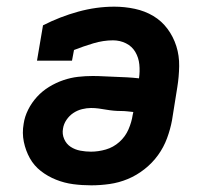

<svg xmlns="http://www.w3.org/2000/svg" viewBox="-20 -548 640 576"><path d="M254 8Q226 8 199.5 4.5Q173 1 148 -9Q123 -19 102.5 -35Q82 -51 69.5 -73.5Q57 -96 51.5 -122.5Q46 -149 51 -177Q54 -198 64.5 -219Q75 -240 91 -257.5Q107 -275 127.5 -287.5Q148 -300 170 -307.5Q192 -315 214 -317.5Q236 -320 258 -320Q275 -320 292 -319Q309 -318 326.5 -317.5Q344 -317 361.5 -316Q379 -315 397 -313Q400 -334 398 -354.5Q396 -375 386 -392Q376 -409 358 -418Q340 -427 319 -427Q290 -427 260 -418Q230 -409 202 -398L196 -366H91L109 -472Q160 -498 214.5 -513Q269 -528 323 -528Q354 -528 384.5 -521.5Q415 -515 440 -500Q465 -485 482.5 -461.5Q500 -438 509 -409.5Q518 -381 517.5 -349.5Q517 -318 512 -287L496 -187Q491 -160 481 -133Q471 -106 454 -82.5Q437 -59 413.5 -40.5Q390 -22 363.5 -11Q337 0 309 4Q281 8 254 8ZM253 -93Q275 -93 297.5 -99.5Q320 -106 338 -122Q356 -138 365.5 -160Q375 -182 378 -203L380 -212Q371 -213 361.5 -214Q352 -215 343 -215Q332 -215 321 -216Q310 -217 298.5 -219Q287 -221 276 -222.5Q265 -224 253 -224Q240 -224 226 -220.5Q212 -217 200 -209Q188 -201 179.5 -188.5Q171 -176 169 -162Q166 -146 172.5 -131Q179 -116 192 -107.5Q205 -99 221 -96Q237 -93 253 -93Z"/></svg>

Font: Iosevka Etoile
Style: Bold Italic
Weight: 700
Italic angle: -9°
Designer: Belleve Invis
Foundry: Belleve Invis
Version: Version 28.1.0; ttfautohint (v1.8.4)